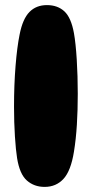

<svg xmlns="http://www.w3.org/2000/svg" viewBox="-20 -765 361 753"><path d="M164 -745Q206 -745 232.5 -720.5Q259 -696 270 -635Q277 -596 281 -531.5Q285 -467 285 -397Q285 -333 281.5 -276Q278 -219 270 -170Q258 -95 229 -63.5Q200 -32 155 -32Q114 -32 85.5 -57Q57 -82 47 -145Q42 -176 38.5 -230Q35 -284 35 -347Q35 -432 41 -506.5Q47 -581 57 -630Q69 -691 95.5 -718Q122 -745 164 -745Z"/></svg>

Font: DynaPuff SemiBold
Style: Regular
Weight: 600
Designer: Toshi Omagari, Jennifer Daniel
Foundry: Google Fonts
Version: Version 2.000